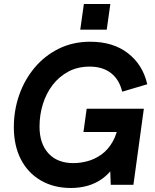

<svg xmlns="http://www.w3.org/2000/svg" viewBox="-20 -921 775 957"><path d="M333 16Q248 16 183.5 -21.5Q119 -59 84 -127Q49 -195 49 -287Q49 -371 75.5 -447Q102 -523 152 -583Q202 -643 272.5 -678Q343 -713 430 -713Q544 -713 618 -655.5Q692 -598 714 -501L589 -464Q575 -524 533.5 -556.5Q492 -589 427 -589Q367 -589 320.5 -564Q274 -539 242 -497Q210 -455 193.5 -401.5Q177 -348 177 -290Q177 -205 221.5 -156.5Q266 -108 346 -108Q381 -108 417.5 -118Q454 -128 486.5 -151.5Q519 -175 542 -215.5Q565 -256 573 -316L579 -353L594 -263H396L412 -379H697L645 0H532L528 -113L549 -92Q525 -56 491.5 -31.5Q458 -7 418 4.5Q378 16 333 16ZM380 -773 398 -901H530L512 -773Z"/></svg>

Font: Hanken Grotesk
Style: Bold Italic
Weight: 700
Italic angle: -8°
Designer: Alfredo Marco Pradil
Foundry: Hanken Design Co.
Version: Version 3.013